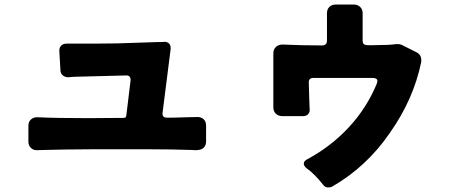

<svg xmlns="http://www.w3.org/2000/svg" viewBox="-20 -801 2040 845"><path d="M269 -143Q242 -142 219 -142Q196 -142 176 -141Q149 -140 142 -140Q126 -140 115.5 -150.5Q105 -161 105 -178V-247Q105 -265 116 -275Q127 -285 143 -285Q145 -285 146 -285Q224 -281 368 -281Q430 -281 504 -282Q514 -282 521.5 -282Q529 -282 532 -284Q535 -286 536 -293Q555 -448 555 -450Q555 -458 550.5 -463.5Q546 -469 536 -469L304 -463L280 -461Q266 -461 256 -469.5Q246 -478 246 -492Q241 -577 241 -578Q241 -592 249.5 -600.5Q258 -609 273 -609Q274 -609 303.5 -609Q333 -609 390 -609L493 -610L678 -616H690Q696 -616 699.5 -616.5Q703 -617 704 -617Q715 -617 722 -611Q731 -604 731 -591Q731 -588 731 -585Q695 -304 695 -301Q695 -293 699.5 -288Q704 -283 719 -283Q719 -283 752 -283.5Q785 -284 803 -285Q833 -286 849.5 -286Q866 -286 876.5 -276Q887 -266 887 -248V-179Q887 -161 876 -150.5Q865 -140 840 -140Q837 -140 823 -141Q732 -144 641 -144H384Z M1641 -444Q1641 -458 1620 -458H1359Q1349 -458 1344 -453Q1339 -448 1339 -440Q1339 -439 1339 -438L1341 -368Q1341 -353 1342 -339Q1343 -320 1343 -316Q1343 -305 1335 -297.5Q1327 -290 1315 -290H1222Q1205 -290 1194 -300.5Q1183 -311 1183 -329V-566Q1183 -584 1194.5 -594.5Q1206 -605 1223 -605Q1311 -601 1398 -601Q1408 -601 1413.5 -606.5Q1419 -612 1419 -622V-743Q1419 -760 1429.5 -770.5Q1440 -781 1458 -781H1537Q1554 -781 1565 -770.5Q1576 -760 1576 -743V-622Q1576 -612 1581 -607Q1586 -602 1603 -602Q1604 -602 1616 -602Q1628 -602 1661 -603Q1692 -603 1706.5 -605Q1721 -607 1730 -607Q1739 -607 1747 -604L1813 -571Q1834 -560 1834 -537Q1834 -533 1834 -529Q1800 -363 1695 -215Q1594 -68 1444 19Q1436 24 1423 24Q1410 24 1402 12Q1364 -36 1330 -60Q1317 -70 1317 -81Q1317 -92 1332 -100Q1435 -155 1514 -239.5Q1593 -324 1638 -432Q1641 -441 1641 -444Z"/></svg>

Font: Tsunagi Gothic Black
Style: Regular
Weight: 900
Designer: Yoshimichi Ohira
Foundry: Positype
Version: Version 1.001